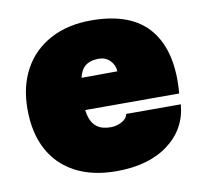

<svg xmlns="http://www.w3.org/2000/svg" viewBox="-69 -650 788 737"><g transform="rotate(-10 325.0 -281.5)"><path d="M328 12Q235 12 168.5 -23Q102 -58 67 -123.5Q32 -189 32 -281Q32 -371 68.5 -437Q105 -503 172.5 -539Q240 -575 331 -575Q489 -575 559.5 -488Q630 -401 616 -240H198L200 -364L397 -365Q396 -390 378.5 -407.5Q361 -425 335 -425Q283 -425 265.5 -388Q248 -351 248 -271Q248 -234 256.5 -209Q265 -184 284 -171Q303 -158 336 -158Q358 -158 378.5 -169Q399 -180 402 -198H615Q607 -103 530.5 -45.5Q454 12 328 12Z"/></g></svg>

Font: Azeret Mono Thin Black
Style: Regular
Weight: 900
Version: Version 1.002